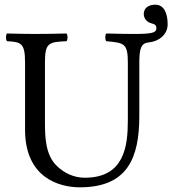

<svg xmlns="http://www.w3.org/2000/svg" viewBox="-20 -790 736 820"><path d="M616 -609C659 -613 696 -643 696 -686C696 -733 681 -770 643 -770C614 -770 594 -755 594 -731C594 -711 607 -695 628 -690C642 -687 648 -680 648 -671C648 -650 632 -645 549 -645C504 -645 484 -646 434 -647C428 -641 428 -620 434 -614C509 -607 526 -606 526 -523V-277C526 -165 511 -31 342 -31C294 -31 253 -52 223 -81C174 -128 172 -204 172 -269V-523C172 -606 187 -611 264 -614C270 -620 270 -641 264 -647C215 -646 182 -645 129 -645C83 -645 60 -646 10 -647C4 -641 4 -620 10 -614C70 -611 87 -606 87 -523V-236C87 -32 231 10 321 10C526 10 575 -117 575 -295V-523C575 -586 584 -606 616 -609Z"/></svg>

Font: Libertinus Serif
Style: Regular
Weight: 400
Designer: Philipp H. Poll, Khaled Hosny
Foundry: Caleb Maclennan
Version: Version 7.050;RELEASE